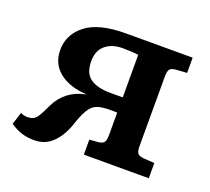

<svg xmlns="http://www.w3.org/2000/svg" viewBox="-97 -644 855 781"><g transform="rotate(20 330.0 -254.0)"><path d="M121 14Q87 14 62 5Q37 -4 16 -19L33 -72Q47 -65 62 -65Q78 -65 88.5 -70.5Q99 -76 108.5 -92Q118 -108 133 -140Q169 -215 254 -233L258 -234Q183 -238 139 -273Q95 -308 95 -368Q95 -435 151 -478.5Q207 -522 323 -522H612V-456L565 -453Q544 -451 538 -442Q532 -433 532 -412V-110Q532 -89 538 -80Q544 -71 565 -69L612 -66V0H331V-65L370 -68Q387 -70 393.5 -78.5Q400 -87 400 -110V-207Q384 -208 364 -207.5Q344 -207 333 -205Q312 -202 298.5 -192Q285 -182 273 -159.5Q261 -137 248 -97Q229 -45 197.5 -15.5Q166 14 121 14ZM345 -273H400V-457Q388 -459 371 -460Q354 -461 332 -461Q285 -461 257 -437Q229 -413 229 -368Q229 -315 260 -294Q291 -273 345 -273Z"/></g></svg>

Font: Literata 7pt SemiBold
Style: Regular
Weight: 600
Designer: Latin by Veronika Burian and Jose Scaglione. Greek by Irene Vlachou. Cyrillic by Vera Evstafieva.
Foundry: TypeTogether
Version: Version 3.002